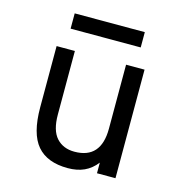

<svg xmlns="http://www.w3.org/2000/svg" viewBox="-103 -768 822 873"><g transform="rotate(15 308.0 -332.0)"><path d="M101 -223V-511H187V-212Q187 -137 218.5 -102.5Q250 -68 303 -68Q428 -68 428 -210V-511H515V0H428V-50Q403 -18 370 -3Q337 12 293 12Q196 12 148.5 -43.5Q101 -99 101 -223ZM142 -676H472V-604H142Z"/></g></svg>

Font: Overpass Mono
Style: Regular
Weight: 400
Monospace: yes
Designer: Delve Withrington, Dave Bailey
Foundry: Delve Fonts
Version: Version 1.000;DELV;Overpass